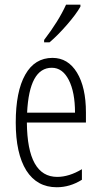

<svg xmlns="http://www.w3.org/2000/svg" viewBox="-20 -786 432 816"><path d="M321.8 -766.1V-757.8Q303.7 -725.6 264.2 -680.2Q224.6 -634.8 190.4 -606H167.5V-616.2Q229 -696.3 260.7 -766.1ZM221.2 9.8Q137.2 9.8 91.8 -61.5Q46.9 -133.8 46.9 -265.4Q46.9 -397 87.2 -468.5Q127.4 -540 203.1 -540Q269 -540 307.1 -477.5Q345.2 -415 345.2 -308.1V-265.1H94.2Q96.2 -34.2 223.1 -34.2Q273.4 -34.2 328.1 -66.9V-22Q277.3 9.8 221.2 9.8ZM298.8 -307.1Q298.8 -394.5 272.2 -446.3Q245.6 -498 200.2 -498Q104.5 -498 95.2 -307.1Z"/></svg>

Font: Open Sans Hebrew Condensed Light
Style: Regular
Weight: 300
Width: 3
Foundry: Ascender Corporation, Yanek Iontef
Version: Version 2.001;PS 002.001;hotconv 1.0.70;makeotf.lib2.5.58329